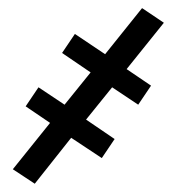

<svg xmlns="http://www.w3.org/2000/svg" viewBox="-20 -232 429 464"><path d="M11 177 101 65 42 25 73 -21 136 21 199 -57 130 -104 161 -150 234 -101 323 -212H324L376 -177L286 -65L345 -25L314 21L251 -21L188 57L257 104L226 150L152 101L64 212Z"/></svg>

Font: CMU Sans Serif
Style: Medium
Weight: 500
Version: Version 0.7.0